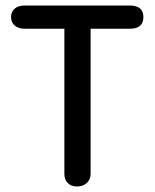

<svg xmlns="http://www.w3.org/2000/svg" viewBox="-20 -662 560 695"><path d="M259 13C273.5 13 285.5 8.5 294.5 0C303.5 -8.5 308 -19.5 308 -33C308 -33 308 -558 308 -558C308 -558 450 -558 450 -558C450 -558 450 -558 450 -558C482.5 -558 499 -572 499 -600C499 -600 499 -600 499 -600C499 -628 482.5 -642 450 -642C450 -642 69 -642 69 -642C69 -642 69 -642 69 -642C54 -642 42 -638.5 33.5 -631C24.5 -623.5 20 -613 20 -600C20 -600 20 -600 20 -600C20 -587 24.5 -577 33.5 -569.5C42 -562 54 -558 69 -558C69 -558 213 -558 213 -558C213 -558 213 -33 213 -33C213 -33 213 -33 213 -33C213 -18.5 217 -7.5 225.5 0.5C233.5 9 244.5 13 259 13C259 13 259 13 259 13Z"/></svg>

Font: Jura-Fortis-Bold
Style: Bold
Weight: 500
Designer: Daniel Johnson, Alexei Vanyashin, Mirko Velimirovic
Foundry: Daniel Johnson
Version: ""